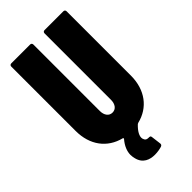

<svg xmlns="http://www.w3.org/2000/svg" viewBox="-271 -769 1021 1021"><g transform="rotate(-45 240.0 -258.0)"><path d="M282 -688V-188C282 -156 266 -134 240 -134C214 -134 198 -156 198 -188V-688C198 -695 193 -700 186 -700H44C37 -700 32 -695 32 -688V-204C32 -97 89 -22 182 1C185 2 186 5 184 8C160 36 148 65 148 93C148 103 150 112 152 121C164 171 204 184 241 184C262 184 281 180 294 176C300 173 303 170 303 164C303 163 303 162 303 161L296 105C295 96 289 96 279 96C267 96 258 91 254 75C250 56 264 30 292 4C294 3 296 2 298 1C390 -21 448 -97 448 -204V-688C448 -695 443 -700 436 -700H294C287 -700 282 -695 282 -688Z"/></g></svg>

Font: Barlow Condensed ExtraBold
Style: Regular
Weight: 800
Width: 3
Designer: Jeremy Tribby
Foundry: Tribby Type
Version: Version 1.422;hotconv 1.0.109;makeotfexe 2.5.65596